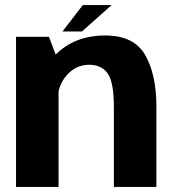

<svg xmlns="http://www.w3.org/2000/svg" viewBox="-20 -738 693 758"><path d="M43.3 0H211.2V-492.8L173.2 -592.7H43.3ZM429.6 0H597.5V-316.3Q597.5 -442.9 553.4 -520.4Q509.3 -597.9 395.1 -597.9Q274.3 -597.9 199.2 -521.7Q124.1 -445.5 124.1 -367L205.8 -329.4Q205.8 -397.5 242.5 -439.9Q279.3 -482.3 331.7 -482.3Q381.5 -482.3 405.5 -447.5Q429.6 -412.7 429.6 -313.9ZM226.5 -613.7H303.6L420.7 -718.1H307Z"/></svg>

Font: Anybody Thin
Style: Regular
Weight: 100
Designer: Tyler Finck
Foundry: Etcetera Type Company
Version: Version 1.114;gftools[0.9.25]